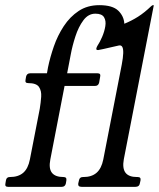

<svg xmlns="http://www.w3.org/2000/svg" viewBox="-42 -724 615 744"><path d="M144 -462.8Q152 -501.8 166.6 -544Q181.2 -586.2 205.2 -622.8Q229.2 -659.2 263 -681.6Q296.8 -704 342.8 -704Q394 -704 416.1 -682.8Q438.2 -661.5 439.8 -632Q467.5 -643.2 492.8 -659.2Q518 -675.2 543.5 -699.8Q548 -704 550.8 -704H551.8Q553.8 -704 553.8 -702.8L437.8 -107Q431.5 -72 444.1 -55Q456.8 -38 488.8 -38H491.8Q504.8 -38 502.5 -25L499.8 -13Q497.8 0 482.8 0H274.2Q259.2 0 261.2 -13L264 -25Q266.2 -38 279.2 -38H281.2Q313.2 -38 332.2 -54.5Q351.2 -71 358.2 -106L429.8 -473.5Q435 -501.2 435.5 -518.1Q436 -535 431.9 -542.2Q427.8 -549.5 419 -547.8Q411 -546 392.9 -541.9Q374.8 -537.8 357.9 -533.9Q341 -530 338.2 -530Q330.2 -530 331.2 -535.6Q332.2 -541.2 335.8 -547Q344.8 -560.2 353.8 -581.1Q362.8 -602 366.1 -622.6Q369.5 -643.2 361.2 -657.1Q353 -671 327.5 -671Q300.2 -671 281.2 -645.5Q262.2 -620 250.2 -583Q238.2 -546 232.2 -513L218.2 -440H336.2Q349.2 -440 346.2 -427L342.2 -404Q339.2 -391 326.2 -391H208.2L153 -106Q146.2 -71 159.2 -54.5Q172.2 -38 204.2 -38Q217.2 -38 215.2 -25L213.2 -13Q210.2 0 197.2 0H-11Q-24 0 -21 -13L-19 -25Q-17 -38 -4 -38Q29 -38 48 -54.5Q67 -71 73.8 -106L112 -302Q116 -326 117.6 -349Q119.2 -372 109.1 -387Q99 -402 67 -402Q54 -402 57 -415L59 -427Q62 -440 75 -440H140Z"/></svg>

Font: Young Serif Light
Style: Italic
Weight: 300
Italic angle: -10.979°
Designer: Bastien Sozeau
Foundry: NBR — Bastien Sozeau
Version: Version 5.001